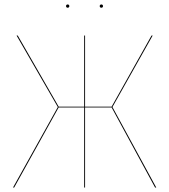

<svg xmlns="http://www.w3.org/2000/svg" viewBox="-20 -839 757 859"><path d="M282.8 -819.1C278 -819.1 275.4 -815.5 275.4 -811.7C275.4 -807.9 278 -804.4 282.8 -804.4C287.6 -804.4 290.2 -807.9 290.2 -811.7C290.2 -815.5 287.6 -819.1 282.8 -819.1ZM433.5 -819.1C428.6 -819.1 426.1 -815.5 426.1 -811.7C426.1 -807.9 428.6 -804.4 433.5 -804.4C438.3 -804.4 440.9 -807.9 440.9 -811.7C440.9 -815.5 438.3 -819.1 433.5 -819.1ZM663.1 -680.1H658L479.4 -361.9H360.6V-680.1H356.6V-361.9H242.5L59.4 -680.1H54.1L238.7 -360.1L38.2 0H43.4L242.4 -358.1H356.6V0H360.6V-358.1H479.4L673.8 0H679.1L483.1 -360.1Z"/></svg>

Font: Fira Sans Four
Style: Regular
Weight: 100
Designer: Carrois Corporate & Edenspiekermann AG
Foundry: Carrois Corporate GbR & Edenspiekermann AG
Version: Version 4.203;PS 004.203;hotconv 1.0.88;makeotf.lib2.5.64775